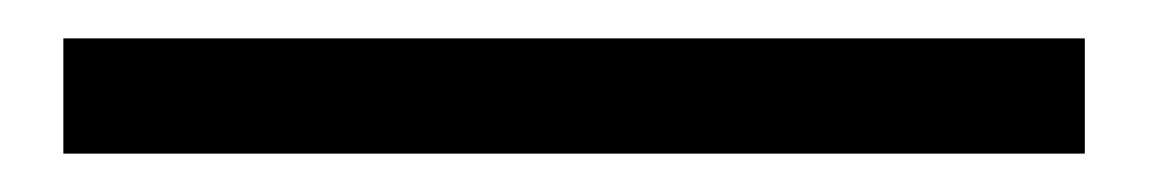

<svg xmlns="http://www.w3.org/2000/svg" viewBox="-20 60 599 100"><path d="M13 140V80H545V140Z"/></svg>

Font: Noto Sans SC Thin
Style: Regular
Weight: 400
Version: Version 2.004-H2;hotconv 1.0.118;makeotfexe 2.5.65603